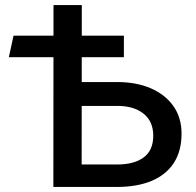

<svg xmlns="http://www.w3.org/2000/svg" viewBox="-20 -740 774 760"><path d="M191.2 0 191.8 -720H303.8L303.2 -88.9H443.4Q511.4 -88.9 549 -117.1Q586.6 -145.2 586.6 -202.8Q586.6 -259.6 548.1 -290.2Q509.7 -320.8 444.4 -320.8H236.6V-415.2H444.6Q518.9 -415.2 576.2 -390.8Q633.4 -366.3 666 -320.6Q698.6 -274.9 698.6 -210.8Q698.6 -142.7 668.5 -95.8Q638.4 -48.9 581.2 -24.4Q523.9 0 442.1 0ZM15 -513.6 33.6 -598.9H470.4V-513.6Z"/></svg>

Font: Geologica-Sharp
Style: Regular
Weight: 100
Designer: Sindre Bremnes, Frode Helland
Foundry: Monokrom Skriftforlag AS
Version: Version 1.010;gftools[0.9.28]